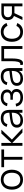

<svg xmlns="http://www.w3.org/2000/svg" viewBox="2136 -2731 610 4922"><g transform="rotate(-90 2441.0 -270.0)"><path d="M295.5 15Q235.5 15 188 -6Q140.5 -27 107.5 -64.8Q74.5 -102.5 57.2 -155Q40 -207.5 40 -270.5Q40 -334 57.8 -386.5Q75.5 -439 108.5 -476.5Q141.5 -514 189 -534.5Q236.5 -555 295.5 -555Q356 -555 403.5 -534Q451 -513 484 -475.5Q517 -438 534.2 -385.8Q551.5 -333.5 551.5 -270.5Q551.5 -207 534 -154.2Q516.5 -101.5 483.5 -64Q450.5 -26.5 403 -5.8Q355.5 15 295.5 15ZM295.5 -55.5Q340 -55.5 373.2 -71Q406.5 -86.5 428.8 -114.5Q451 -142.5 462.2 -182.2Q473.5 -222 473.5 -270.5Q473.5 -320 462.2 -359.5Q451 -399 428.5 -426.8Q406 -454.5 372.8 -469.5Q339.5 -484.5 295.5 -484.5Q251 -484.5 217.8 -469.2Q184.5 -454 162.2 -425.8Q140 -397.5 129 -358Q118 -318.5 118 -270.5Q118 -221 129.5 -181.2Q141 -141.5 163.2 -113.5Q185.5 -85.5 218.8 -70.5Q252 -55.5 295.5 -55.5Z M806.5 0V-470H616.5V-540H1070V-470H880V0Z M1164.5 -540H1238V-280L1479 -540H1577L1324 -270L1610 0H1503L1238 -260V0H1164.5Z M1870.5 -555Q2085.5 -555 2085.5 -330.5V0H2012.5V-91Q1983.5 -39 1934 -12Q1884.5 15 1816.5 15Q1773 15 1738.5 4.2Q1704 -6.5 1680 -26.8Q1656 -47 1643 -76Q1630 -105 1630 -141.5Q1630 -184 1645.8 -214.2Q1661.5 -244.5 1690.2 -264.8Q1719 -285 1759.8 -297Q1800.5 -309 1850 -315L2012.5 -335.5Q2012.5 -415 1978 -451.2Q1943.5 -487.5 1869.5 -487.5Q1747.5 -487.5 1720 -386L1650.5 -402.5Q1669.5 -476.5 1726.2 -515.8Q1783 -555 1870.5 -555ZM1857 -255.5Q1816 -250.5 1786.8 -241.5Q1757.5 -232.5 1738.8 -219.2Q1720 -206 1711.5 -187.8Q1703 -169.5 1703 -145.5Q1703 -50.5 1829.5 -50.5Q1864.5 -50.5 1894 -60.2Q1923.5 -70 1946.2 -88.2Q1969 -106.5 1984 -132.5Q1999 -158.5 2005.5 -190.5Q2010.5 -211 2011.5 -233.8Q2012.5 -256.5 2012.5 -274.5Z M2403 15Q2357.5 15 2318.8 4.8Q2280 -5.5 2250.2 -27Q2220.5 -48.5 2200.5 -82Q2180.5 -115.5 2172 -162L2243 -175Q2252.5 -114.5 2291.5 -83.2Q2330.5 -52 2400.5 -52Q2473 -52 2510.5 -78.8Q2548 -105.5 2548 -152.5Q2548 -178 2539 -195.8Q2530 -213.5 2514 -224.5Q2498 -235.5 2476.5 -240.5Q2455 -245.5 2430 -245.5H2345V-308H2430Q2478.5 -308 2506.2 -328.2Q2534 -348.5 2534 -388Q2534 -435.5 2501.8 -461.8Q2469.5 -488 2401.5 -488Q2367 -488 2341.8 -480.5Q2316.5 -473 2298.8 -459.2Q2281 -445.5 2269.8 -425.8Q2258.5 -406 2252 -382L2181 -395Q2192.5 -440.5 2214.2 -471Q2236 -501.5 2265.2 -520.2Q2294.5 -539 2330 -547Q2365.5 -555 2403.5 -555Q2452 -555 2490 -543.8Q2528 -532.5 2554 -511.2Q2580 -490 2593.8 -459.8Q2607.5 -429.5 2607.5 -392Q2607.5 -349.5 2588 -321.8Q2568.5 -294 2534 -279.5Q2552 -274 2568 -262.5Q2584 -251 2596 -234.5Q2608 -218 2614.8 -197.2Q2621.5 -176.5 2621.5 -152.5Q2621.5 -115.5 2607 -84.8Q2592.5 -54 2564.5 -31.8Q2536.5 -9.5 2495.8 2.8Q2455 15 2403 15Z M2942 -555Q3157 -555 3157 -330.5V0H3084V-91Q3055 -39 3005.5 -12Q2956 15 2888 15Q2844.5 15 2810 4.2Q2775.5 -6.5 2751.5 -26.8Q2727.5 -47 2714.5 -76Q2701.5 -105 2701.5 -141.5Q2701.5 -184 2717.2 -214.2Q2733 -244.5 2761.8 -264.8Q2790.5 -285 2831.2 -297Q2872 -309 2921.5 -315L3084 -335.5Q3084 -415 3049.5 -451.2Q3015 -487.5 2941 -487.5Q2819 -487.5 2791.5 -386L2722 -402.5Q2741 -476.5 2797.8 -515.8Q2854.5 -555 2942 -555ZM2928.5 -255.5Q2887.5 -250.5 2858.2 -241.5Q2829 -232.5 2810.2 -219.2Q2791.5 -206 2783 -187.8Q2774.5 -169.5 2774.5 -145.5Q2774.5 -50.5 2901 -50.5Q2936 -50.5 2965.5 -60.2Q2995 -70 3017.8 -88.2Q3040.5 -106.5 3055.5 -132.5Q3070.5 -158.5 3077 -190.5Q3082 -211 3083 -233.8Q3084 -256.5 3084 -274.5Z M3237 -57.5Q3250 -53.5 3259.5 -53.5Q3280.5 -53.5 3294.8 -69.5Q3309 -85.5 3317.8 -115.5Q3326.5 -145.5 3330 -188.8Q3333.5 -232 3333.5 -286.5V-540H3720.5V0H3647V-470H3403V-270Q3403 -123 3373 -54Q3343 15 3281.5 15Q3261 15 3237 7.5Z M4084.5 15Q4025 15 3978 -5.2Q3931 -25.5 3898.2 -62.8Q3865.5 -100 3848 -152.8Q3830.5 -205.5 3830.5 -270Q3830.5 -335.5 3848 -388Q3865.5 -440.5 3898.5 -477.8Q3931.5 -515 3978.8 -535Q4026 -555 4085 -555Q4126 -555 4162.2 -544.5Q4198.5 -534 4227.8 -514.8Q4257 -495.5 4278.5 -467.8Q4300 -440 4311 -405.5L4239 -382.5Q4229.5 -406.5 4214 -425.5Q4198.5 -444.5 4178.8 -457.5Q4159 -470.5 4135 -477.5Q4111 -484.5 4084.5 -484.5Q4042 -484.5 4009 -469.5Q3976 -454.5 3953.8 -426.8Q3931.5 -399 3920 -359.2Q3908.5 -319.5 3908.5 -270Q3908.5 -221.5 3919.8 -182Q3931 -142.5 3953 -114.2Q3975 -86 4008 -70.8Q4041 -55.5 4084.5 -55.5Q4140.5 -55.5 4178.5 -80.8Q4216.5 -106 4237 -154.5L4311 -132.5Q4280.5 -60 4222.8 -22.5Q4165 15 4084.5 15Z M4389.5 0 4492.5 -217.5Q4440 -236 4413.5 -276.8Q4387 -317.5 4387 -372.5Q4387 -409 4398.8 -439.8Q4410.5 -470.5 4434 -492.8Q4457.5 -515 4492.2 -527.5Q4527 -540 4573 -540H4812.5V0H4739V-205.5H4573H4565.5L4467 0ZM4581 -476Q4550.5 -476 4527.8 -468.2Q4505 -460.5 4490 -446.8Q4475 -433 4467.8 -414Q4460.5 -395 4460.5 -372.5Q4460.5 -350 4467.8 -331Q4475 -312 4490 -298.5Q4505 -285 4527.8 -277.2Q4550.5 -269.5 4581 -269.5H4739V-476Z"/></g></svg>

Font: Vela Sans
Style: Regular
Weight: 400
Designer: Principal design: Mikhail Sharanda - project Manrope.
Design modification: Ravid Balaliev
Foundry: Mikhail Sharanda
Version: Version 1.001